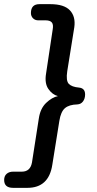

<svg xmlns="http://www.w3.org/2000/svg" viewBox="-77 -725 467 925"><path d="M-14 180Q-57 180 -57 142Q-57 123 -45 112.5Q-33 102 -14 102H28Q69 102 77 58L110 -154Q117 -202 145 -229Q173 -256 202 -262Q175 -269 156 -296.5Q137 -324 145 -371L177 -584Q181 -607 172.5 -617Q164 -627 143 -627H107Q92 -627 82 -637Q72 -647 72 -662Q72 -705 113 -705H165Q232 -705 260 -675Q288 -645 281 -594L247 -382Q240 -336 254.5 -321Q269 -306 304 -303Q333 -300 333 -270Q333 -250 323 -236.5Q313 -223 296 -222Q256 -221 236 -204Q216 -187 209 -143L175 69Q158 180 55 180Z"/></svg>

Font: Nunito SemiBold
Style: Italic
Weight: 600
Italic angle: -9°
Designer: Vernon Adams
Foundry: Vernon Adams
Version: Version 3.601; ttfautohint (v1.8.2.53-6de2)